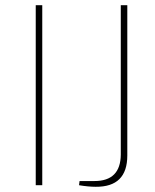

<svg xmlns="http://www.w3.org/2000/svg" viewBox="-20 -710 593 736"><path d="M117 0V-690H142V0ZM468 -114Q468 7 347 6Q319 6 283 0L285 -16H342Q442 -16 443 -117V-690H468Z"/></svg>

Font: Taylor Sans Thin
Style: Regular
Weight: 100
Italic angle: -8°
Designer: Natanael Gama
Version: Version 1.001 September 8, 2015